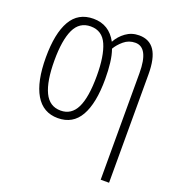

<svg xmlns="http://www.w3.org/2000/svg" viewBox="-139 -654 923 1001"><g transform="rotate(20 322.5 -153.0)"><path d="M374 -266.1Q374 -131.3 333.7 -60.8Q293.5 9.8 210.4 9.8Q128.4 9.8 86.4 -61.5Q44.4 -132.8 44.4 -267.1Q44.4 -400.4 85 -470.7Q125.5 -541 210 -541Q296.9 -541 339.8 -460.9Q357.9 -494.6 389.9 -517.8Q421.9 -541 463.4 -541Q520.5 -541 549.1 -498.3Q577.6 -455.6 577.6 -365.7V234.9H531.2V-356.4Q531.2 -498 457.5 -498Q421.4 -498 394.3 -475.1Q367.2 -452.1 353 -427.2Q364.3 -396 369.1 -355.2Q374 -314.5 374 -266.1ZM91.8 -267.1Q91.8 -151.9 120.4 -92Q148.9 -32.2 210.9 -32.2Q270.5 -32.2 298.8 -89.8Q327.1 -147.5 327.1 -266.6Q327.1 -377 300.5 -437.7Q273.9 -498.5 210 -498.5Q147.5 -498.5 119.6 -439.2Q91.8 -379.9 91.8 -267.1Z"/></g></svg>

Font: Open Sans Condensed Light
Style: Regular
Weight: 300
Width: 3
Designer: Monotype Design Team
Foundry: Monotype Imaging Inc.
Version: Version 3.003; ttfautohint (v1.8.4)